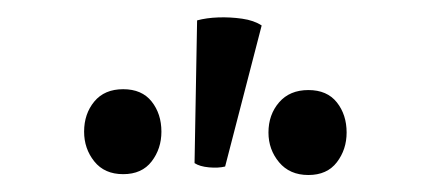

<svg xmlns="http://www.w3.org/2000/svg" viewBox="-20 -785 518 226"><path d="M245 -589Q237 -587 226 -588Q215 -589 209 -593L212 -761Q223 -764 237 -764.5Q251 -765 265 -763Q279 -761 288 -755ZM125 -580Q103 -580 91 -595Q79 -610 79 -630Q79 -651 91 -665.5Q103 -680 125 -680Q147 -680 158.5 -665.5Q170 -651 170 -630Q170 -610 158.5 -595Q147 -580 125 -580ZM343 -579Q321 -579 308.5 -594Q296 -609 296 -629Q296 -650 308.5 -664.5Q321 -679 343 -679Q365 -679 376.5 -664.5Q388 -650 388 -629Q388 -609 376.5 -594Q365 -579 343 -579Z"/></svg>

Font: Arima Medium
Style: Regular
Weight: 500
Designer: Joana Correia and Natanael Gama
Foundry: NDISCOVER
Version: Version 1.101;gftools[0.9.23]